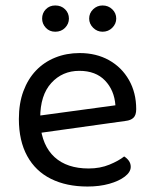

<svg xmlns="http://www.w3.org/2000/svg" viewBox="-20 -669 559 702"><path d="M104 -180 100 -243 402 -284Q398 -339 364 -374.5Q330 -410 270 -410Q208 -410 167.5 -365.5Q127 -321 127 -238V-216Q134 -136 179.5 -94.5Q225 -53 304 -53Q346 -53 380 -67Q414 -81 434 -97Q445 -90 451.5 -80.5Q458 -71 458 -59Q458 -40 436.5 -23.5Q415 -7 379.5 3Q344 13 300 13Q223 13 166.5 -15Q110 -43 79.5 -98.5Q49 -154 49 -234Q49 -291 65.5 -335.5Q82 -380 111.5 -411Q141 -442 182 -458.5Q223 -475 271 -475Q332 -475 378.5 -449Q425 -423 451.5 -376.5Q478 -330 478 -270Q478 -248 468 -238.5Q458 -229 440 -227ZM232 -601Q232 -582 218 -567.5Q204 -553 182 -553Q161 -553 147.5 -567.5Q134 -582 134 -601Q134 -621 147.5 -635Q161 -649 182 -649Q204 -649 218 -635Q232 -621 232 -601ZM405 -601Q405 -582 390.5 -567.5Q376 -553 355 -553Q335 -553 320.5 -567.5Q306 -582 306 -601Q306 -621 320.5 -635Q335 -649 355 -649Q376 -649 390.5 -635Q405 -621 405 -601Z"/></svg>

Font: Baloo Paaji 2
Style: Regular
Weight: 400
Designer: Shuchita Grover, Noopur Datye and Ek Type
Foundry: Ek Type
Version: Version 1.700